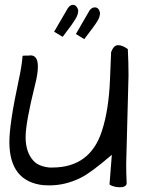

<svg xmlns="http://www.w3.org/2000/svg" viewBox="-20 -787 602 809"><path d="M513.7 -15.6Q513.7 2 483.4 2Q468.8 2 456.5 -2.4Q444.3 -6.8 441.4 -9.8L451.2 -134.8Q361.3 -57.6 320.3 -38.1Q255.9 -5.9 188.5 -5.9Q175.8 -5.9 162.1 -6.8Q19.5 -22.5 19.5 -189.5Q19.5 -265.6 58.6 -448.2Q71.3 -504.9 75.2 -551.8Q78.1 -552.7 87.9 -552.7Q87.9 -552.7 99.6 -552.7Q104.5 -553.7 108.4 -553.7Q139.6 -553.7 139.6 -506.8Q139.6 -474.6 127 -426.8Q87.9 -269.5 87.9 -209Q87.9 -145.5 121.1 -109.4Q142.6 -85.9 188.5 -81.1Q194.3 -81.1 200.2 -81.1Q359.4 -81.1 409.2 -234.4Q438.5 -324.2 443.4 -451.2Q446.3 -509.8 448.2 -567.4Q459 -596.7 477.5 -596.7Q496.1 -596.7 518.6 -580.1Q521.5 -523.4 521.5 -468.8L511.7 -95.7Q511.7 -55.7 513.7 -15.6ZM259.8 -742.2Q271.5 -766.6 288.1 -766.6Q295.9 -766.6 301.8 -759.8Q307.6 -752.9 309.6 -744.1Q309.6 -726.6 299.8 -710Q284.2 -683.6 244.1 -631.8L208 -653.3ZM401.4 -733.4Q401.4 -716.8 391.6 -700.2Q378.9 -678.7 335 -622.1L299.8 -643.6L350.6 -731.4Q362.3 -755.9 379.4 -755.9Q396.5 -755.9 401.4 -733.4Z"/></svg>

Font: Architects Daughter
Style: Regular
Weight: 400
Designer: Kimberly Geswein
Foundry: Kimberly Geswein
Version: Version 1.002 2010